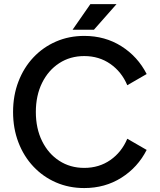

<svg xmlns="http://www.w3.org/2000/svg" viewBox="-20 -909 781 939"><path d="M602.5 -492.2Q574.7 -558.1 519.5 -596.4Q464.4 -634.8 392.1 -634.8Q323.2 -634.8 269.8 -600.1Q216.3 -565.4 185.8 -503.7Q155.3 -441.9 155.3 -361.3Q155.3 -280.8 185.8 -219Q216.3 -157.2 269.8 -122.6Q323.2 -87.9 392.1 -87.9Q464.4 -87.9 519.5 -126.2Q574.7 -164.6 602.5 -230.5L697.3 -175.8Q653.8 -90.3 573.7 -39.8Q493.7 10.7 392.1 10.7Q317.4 10.7 253.9 -16.8Q190.4 -44.4 143.3 -94.5Q96.2 -144.5 70.1 -212.6Q43.9 -280.8 43.9 -361.3Q43.9 -441.9 70.1 -510Q96.2 -578.1 143.3 -628.2Q190.4 -678.2 253.9 -705.8Q317.4 -733.4 392.1 -733.4Q493.7 -733.4 573.7 -682.9Q653.8 -632.3 697.3 -546.9ZM439.5 -763.7H335L421.9 -888.7H549.8Z"/></svg>

Font: Giphurs Medium
Style: Regular
Weight: 500
Version: Version 0.920; ttfautohint (v1.8.4.7-5d5b)